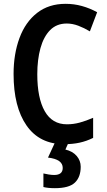

<svg xmlns="http://www.w3.org/2000/svg" viewBox="-20 -744 557 1004"><path d="M329 -621Q276 -621 242 -586.5Q208 -552 191.5 -492Q175 -432 175 -356Q175 -231 214 -162.5Q253 -94 330 -94Q364 -94 397 -103Q430 -112 467 -128V-23Q433 -6 396.5 2Q360 10 316 10Q187 10 119 -87.5Q51 -185 51 -357Q51 -462 82 -545.5Q113 -629 174 -676.5Q235 -724 323 -724Q367 -724 408.5 -712.5Q450 -701 488 -680L450 -580Q420 -598 389.5 -609.5Q359 -621 329 -621ZM402 128Q402 182 371.5 211Q341 240 267 240Q231 240 207 234V163Q219 166 235 168.5Q251 171 263 171Q308 171 308 134Q308 89 231 80L268 0H339L322 38Q360 47 381 71.5Q402 96 402 128Z"/></svg>

Font: Noto Sans Kannada Condensed SemiBold
Style: Regular
Weight: 600
Width: 3
Designer: Jelle Bosma - Monotype Design Team
Foundry: Monotype Imaging Inc.
Version: Version 2.005; ttfautohint (v1.8.4.7-5d5b)